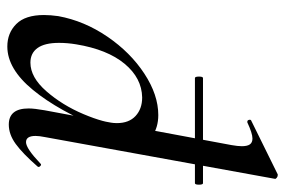

<svg xmlns="http://www.w3.org/2000/svg" viewBox="-147 -618 778 524"><g transform="rotate(90 242.0 -356.0)"><path d="M189 -510Q189 -521 193 -521H480Q484 -521 484 -510Q484 -499 480 -499H193Q189 -499 189 -510ZM21 -87Q21 -105 24 -126Q37 -197 80 -260Q123 -323 181 -361Q239 -399 294 -399Q328 -399 352 -382Q376 -365 378 -332L331 -246Q283 -127 225.5 -57Q168 13 107 13Q70 13 45.5 -11.5Q21 -36 21 -87ZM316 -286Q316 -319 296.5 -337Q277 -355 246 -355Q193 -354 154 -307Q115 -260 101 -175Q97 -151 97 -128Q97 -89 111 -69.5Q125 -50 151 -50Q191 -50 229 -93.5Q267 -137 291.5 -195Q316 -253 316 -286ZM276 -45Q276 -61 281 -89L376 -599Q379 -616 379 -627Q379 -642 374 -649Q369 -656 358 -656Q344 -656 314 -642H312Q308 -642 307 -647Q306 -652 310 -653L456 -725H458Q462 -725 465.5 -722Q469 -719 468 -717L354 -89Q351 -74 351 -64Q351 -38 368 -38Q385 -38 426 -77Q428 -79 429 -79Q432 -79 434.5 -75.5Q437 -72 434 -69Q399 -29 373 -10Q347 9 320 9Q276 9 276 -45Z"/></g></svg>

Font: Cormorant Infant SemiBold
Style: Italic
Weight: 600
Italic angle: -10°
Designer: Christian Thalmann (Catharsis Fonts)
Foundry: Catharsis Fonts
Version: Version 4.000